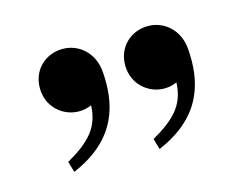

<svg xmlns="http://www.w3.org/2000/svg" viewBox="-51 -789 529 413"><g transform="rotate(-15 213.5 -583.0)"><path d="M253 -476 260 -452C366 -497 380 -575 375 -643C372 -687 340 -714 304 -714C266 -714 235 -686 235 -645C235 -603 268 -575 304 -575C314 -575 323 -577 332 -581C330 -532 305 -506 253 -476ZM63 -476 70 -452C176 -497 190 -575 185 -643C182 -687 150 -714 114 -714C76 -714 45 -686 45 -645C45 -603 78 -575 114 -575C124 -575 133 -577 142 -581C140 -532 115 -506 63 -476Z"/></g></svg>

Font: Sprat Condensed Black
Style: Regular
Weight: 900
Designer: Ethan Nakache
Foundry: Collletttivo
Version: Version 2.000;Glyphs 3.2 (3217)